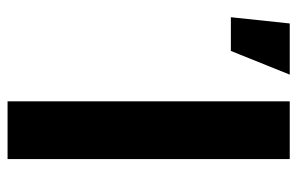

<svg xmlns="http://www.w3.org/2000/svg" viewBox="-156 -612 768 495"><g transform="rotate(90 227.5 -364.0)"><path d="M389.6 0H240.7V-727.5H389.6ZM40 -727.5H171.9L110.8 -575.7H23.9Z"/></g></svg>

Font: Inter RS Variable
Style: Regular
Weight: 400
Designer: Rasmus Andersson (customised by Maria Ramos and Noel Pretorius)
Foundry: rsms
Version: Version 3.001;Glyphs 3.2.3 (3260)